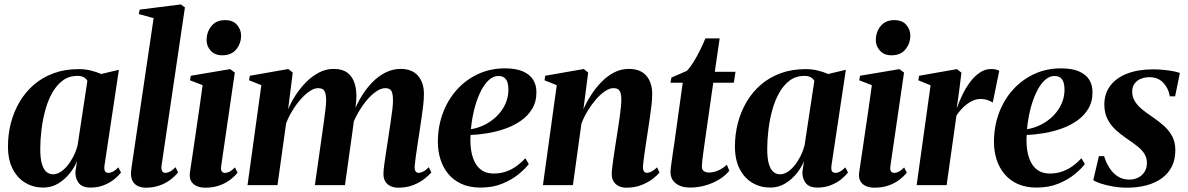

<svg xmlns="http://www.w3.org/2000/svg" viewBox="-20 -837 5370 868"><path d="M452.5 -89.5Q450 -69.5 455 -62.5Q460 -55.5 469.5 -55.5Q480 -55.5 491 -61.2Q502 -67 515 -80.5L527 -57Q515.5 -42 496 -26.2Q476.5 -10.5 449.5 0.2Q422.5 11 389 11Q350.5 11 334.5 -11.5Q318.5 -34 321.5 -65L328.5 -109.5Q317.5 -81 295.2 -53.2Q273 -25.5 242.8 -7.2Q212.5 11 175.5 11Q131.5 11 95.2 -10.2Q59 -31.5 37.5 -73Q16 -114.5 16 -175Q16 -229.5 29.2 -280.8Q42.5 -332 68.5 -376.2Q94.5 -420.5 133 -453.8Q171.5 -487 222.2 -505.8Q273 -524.5 335.5 -524.5Q365 -524.5 390.5 -518.2Q416 -512 437.5 -502.5L517.5 -521.5ZM375 -471.5Q371 -480 359.8 -487Q348.5 -494 330 -494Q292 -494 264 -473.2Q236 -452.5 216.2 -417.5Q196.5 -382.5 184.8 -339.2Q173 -296 167.5 -250.5Q162 -205 162 -164Q162 -120 169.8 -94.8Q177.5 -69.5 190.8 -59.2Q204 -49 220 -49Q236 -49 252.5 -59Q269 -69 284 -87Q299 -105 311.5 -129.2Q324 -153.5 331 -181Z M710 -86Q709 -69 714 -62.2Q719 -55.5 727.5 -55.5Q736.5 -55.5 747.8 -61Q759 -66.5 773.5 -81L785 -57.5Q769.5 -38.5 748 -22.8Q726.5 -7 699.2 2.2Q672 11.5 639 11.5Q620 11.5 604.8 4.8Q589.5 -2 580.8 -16.2Q572 -30.5 572 -54Q572 -58.5 573 -66.2Q574 -74 575.2 -83.8Q576.5 -93.5 578 -102.5L674.5 -755L607.5 -773.5L611.5 -793.5L797.5 -817L816 -803.5Z M907.5 11.5Q887.5 11.5 870.8 4.8Q854 -2 844.8 -17Q835.5 -32 838.5 -56.5Q839.5 -65.5 843.8 -92.2Q848 -119 853.8 -159.2Q859.5 -199.5 866.8 -247.8Q874 -296 881.5 -348.5Q889 -401 896 -452L839 -474L842.5 -494.5L1020.5 -524.5L1041.5 -509L980 -87.5Q977.5 -69 982.5 -62.2Q987.5 -55.5 996.5 -55.5Q1007.5 -55.5 1017.8 -60.8Q1028 -66 1042 -80L1054 -56.5Q1041.5 -40.5 1021.2 -24.8Q1001 -9 972.5 1.2Q944 11.5 907.5 11.5ZM984.5 -587Q951.5 -587 932.5 -608Q913.5 -629 914 -656.5Q914.5 -694 936.5 -720Q958.5 -746 997 -746Q1034 -746 1052 -724.2Q1070 -702.5 1070 -676Q1069.5 -640 1047.8 -613.5Q1026 -587 984.5 -587Z M1303.5 -509 1282.5 -343Q1296.5 -376 1317.5 -408.2Q1338.5 -440.5 1365.2 -467Q1392 -493.5 1423 -509.5Q1454 -525.5 1489 -525.5Q1527.5 -525.5 1550.8 -508Q1574 -490.5 1583.8 -458.2Q1593.5 -426 1590.5 -382.5Q1590 -374.5 1588.5 -362Q1587 -349.5 1585 -335.2Q1583 -321 1580.5 -308L1565.5 -294.5Q1583 -347 1607.2 -389.5Q1631.5 -432 1660.8 -462.5Q1690 -493 1723 -509.2Q1756 -525.5 1790.5 -525.5Q1843 -525.5 1869.8 -494.5Q1896.5 -463.5 1896.5 -412.5Q1896.5 -388.5 1893.2 -360.5Q1890 -332.5 1885.5 -302.2Q1881 -272 1876.5 -242Q1872.5 -215 1867.8 -184.8Q1863 -154.5 1859.5 -128Q1856 -101.5 1854.5 -85Q1854.5 -67.5 1859.5 -61.5Q1864.5 -55.5 1872.5 -55.5Q1881.5 -55.5 1893 -61.2Q1904.5 -67 1918.5 -81L1930 -57.5Q1919 -44.5 1898.8 -28.5Q1878.5 -12.5 1848.8 -0.5Q1819 11.5 1779 11.5Q1761 11.5 1745.8 4.5Q1730.5 -2.5 1722 -16.2Q1713.5 -30 1713.5 -51Q1713.5 -64.5 1717.2 -93.2Q1721 -122 1726.5 -156.8Q1732 -191.5 1736.5 -221.5Q1741.5 -254 1746 -285.2Q1750.5 -316.5 1753.8 -342.5Q1757 -368.5 1756.5 -385Q1756.5 -413 1749.5 -425.8Q1742.5 -438.5 1721.5 -438.5Q1702.5 -438.5 1680.2 -423.2Q1658 -408 1635.8 -381Q1613.5 -354 1594.2 -318.5Q1575 -283 1562.5 -242.5L1584 -327.5Q1582 -309.5 1580.2 -294.8Q1578.5 -280 1576.5 -265.2Q1574.5 -250.5 1572 -232L1539.5 0H1403.5L1435 -221.5Q1439.5 -254 1444 -285.5Q1448.5 -317 1451.5 -343Q1454.5 -369 1454.5 -384.5Q1454 -413 1446.8 -425.8Q1439.5 -438.5 1418 -438.5Q1400.5 -438.5 1380 -424.8Q1359.5 -411 1339.2 -388Q1319 -365 1301.8 -336.8Q1284.5 -308.5 1273.5 -279.5L1234.5 0H1099L1161.5 -452L1106 -474L1109.5 -494.5L1283.5 -525Z M2370.5 -95.5Q2355.5 -75 2325.2 -50Q2295 -25 2251.5 -7Q2208 11 2152.5 11Q2102.5 11 2066 -5.8Q2029.5 -22.5 2005.8 -51.8Q1982 -81 1970.8 -118Q1959.5 -155 1959.5 -195Q1959.5 -265 1982 -325.5Q2004.5 -386 2045.5 -431.5Q2086.5 -477 2141.8 -502.5Q2197 -528 2262.5 -528Q2312.5 -528 2344 -514.2Q2375.5 -500.5 2390.2 -476.5Q2405 -452.5 2405 -421.5Q2405.5 -378 2386.2 -345.8Q2367 -313.5 2335 -291.2Q2303 -269 2264 -255.2Q2225 -241.5 2184 -234.8Q2143 -228 2107.5 -227Q2105 -192 2109.5 -160.5Q2114 -129 2126 -104.8Q2138 -80.5 2159.2 -66.5Q2180.5 -52.5 2212 -52.5Q2243 -52.5 2269.2 -62Q2295.5 -71.5 2317 -87.5Q2338.5 -103.5 2355 -121.5ZM2234.5 -493.5Q2207.5 -493.5 2186 -471.5Q2164.5 -449.5 2148.5 -414Q2132.5 -378.5 2122.5 -336.2Q2112.5 -294 2109 -253Q2133 -256.5 2157.2 -266.5Q2181.5 -276.5 2203.5 -292.8Q2225.5 -309 2242.2 -330.2Q2259 -351.5 2268.8 -377.2Q2278.5 -403 2278.5 -432.5Q2278 -465.5 2266.5 -479.5Q2255 -493.5 2234.5 -493.5Z M2617.5 -343Q2632 -376 2652.8 -408.2Q2673.5 -440.5 2699.8 -467.2Q2726 -494 2757 -509.8Q2788 -525.5 2822.5 -525.5Q2875.5 -525.5 2902 -494.5Q2928.5 -463.5 2928.5 -412.5Q2928.5 -388.5 2925.2 -360.2Q2922 -332 2917.5 -302Q2913 -272 2908.5 -242Q2904.5 -215 2899.8 -184.8Q2895 -154.5 2891.5 -128Q2888 -101.5 2886.5 -85Q2886.5 -67.5 2891.8 -61.5Q2897 -55.5 2904.5 -55.5Q2913.5 -55.5 2925 -61.2Q2936.5 -67 2950.5 -80.5L2961.5 -57Q2951 -44 2930.5 -28.2Q2910 -12.5 2880.2 -0.5Q2850.5 11.5 2810.5 11.5Q2792.5 11.5 2777.8 4.5Q2763 -2.5 2754.2 -16.2Q2745.5 -30 2745.5 -51.5Q2745.5 -61 2747.8 -80.2Q2750 -99.5 2753.5 -123.8Q2757 -148 2761 -173.5Q2765 -199 2768.5 -221.5Q2772.5 -246 2776 -269.8Q2779.5 -293.5 2782.5 -315.2Q2785.5 -337 2787.2 -355Q2789 -373 2789 -385Q2789 -403.5 2785.8 -415.5Q2782.5 -427.5 2774.8 -433Q2767 -438.5 2753 -438.5Q2735.5 -438.5 2714.8 -424.5Q2694 -410.5 2674 -387.2Q2654 -364 2636.8 -335.8Q2619.5 -307.5 2608.5 -278L2570 0H2434.5L2497 -452L2441.5 -474L2445 -494.5L2619 -525L2639 -509Z M3164.5 -183.5Q3161 -159 3158.5 -139.8Q3156 -120.5 3154.5 -106.8Q3153 -93 3153 -84Q3153 -69.5 3162.5 -63.2Q3172 -57 3184.5 -57Q3205.5 -57 3227.2 -66.5Q3249 -76 3266 -92.5L3277 -65Q3257.5 -41 3228.5 -24Q3199.5 -7 3166.2 2Q3133 11 3099.5 11Q3058.5 11 3033.8 -9Q3009 -29 3011.5 -67Q3012 -72.5 3013.2 -82.5Q3014.5 -92.5 3016.5 -107.5Q3018.5 -122.5 3021.5 -142.8Q3024.5 -163 3028.5 -189.5L3066.5 -463H3011L3015.5 -486.5L3085 -516.5Q3099.5 -531 3115.5 -557Q3131.5 -583 3145.8 -612Q3160 -641 3169 -663.5H3233.5L3211.5 -512.5H3305L3297.5 -463H3204.5Z M3739 -89.5Q3736.5 -69.5 3741.5 -62.5Q3746.5 -55.5 3756 -55.5Q3766.5 -55.5 3777.5 -61.2Q3788.5 -67 3801.5 -80.5L3813.5 -57Q3802 -42 3782.5 -26.2Q3763 -10.5 3736 0.2Q3709 11 3675.5 11Q3637 11 3621 -11.5Q3605 -34 3608 -65L3615 -109.5Q3604 -81 3581.8 -53.2Q3559.5 -25.5 3529.2 -7.2Q3499 11 3462 11Q3418 11 3381.8 -10.2Q3345.5 -31.5 3324 -73Q3302.5 -114.5 3302.5 -175Q3302.5 -229.5 3315.8 -280.8Q3329 -332 3355 -376.2Q3381 -420.5 3419.5 -453.8Q3458 -487 3508.8 -505.8Q3559.5 -524.5 3622 -524.5Q3651.5 -524.5 3677 -518.2Q3702.5 -512 3724 -502.5L3804 -521.5ZM3661.5 -471.5Q3657.5 -480 3646.2 -487Q3635 -494 3616.5 -494Q3578.5 -494 3550.5 -473.2Q3522.5 -452.5 3502.8 -417.5Q3483 -382.5 3471.2 -339.2Q3459.5 -296 3454 -250.5Q3448.5 -205 3448.5 -164Q3448.5 -120 3456.2 -94.8Q3464 -69.5 3477.2 -59.2Q3490.5 -49 3506.5 -49Q3522.5 -49 3539 -59Q3555.5 -69 3570.5 -87Q3585.5 -105 3598 -129.2Q3610.5 -153.5 3617.5 -181Z M3933 11.5Q3913 11.5 3896.2 4.8Q3879.5 -2 3870.2 -17Q3861 -32 3864 -56.5Q3865 -65.5 3869.2 -92.2Q3873.5 -119 3879.2 -159.2Q3885 -199.5 3892.2 -247.8Q3899.5 -296 3907 -348.5Q3914.5 -401 3921.5 -452L3864.5 -474L3868 -494.5L4046 -524.5L4067 -509L4005.5 -87.5Q4003 -69 4008 -62.2Q4013 -55.5 4022 -55.5Q4033 -55.5 4043.2 -60.8Q4053.5 -66 4067.5 -80L4079.5 -56.5Q4067 -40.5 4046.8 -24.8Q4026.5 -9 3998 1.2Q3969.5 11.5 3933 11.5ZM4010 -587Q3977 -587 3958 -608Q3939 -629 3939.5 -656.5Q3940 -694 3962 -720Q3984 -746 4022.5 -746Q4059.5 -746 4077.5 -724.2Q4095.5 -702.5 4095.5 -676Q4095 -640 4073.2 -613.5Q4051.5 -587 4010 -587Z M4124 0 4187 -451.5 4131.5 -474 4135 -494.5 4306 -524.5 4326.5 -508.5 4315.5 -420.5 4305 -346.5Q4316 -377.5 4331.2 -409Q4346.5 -440.5 4366.2 -466.8Q4386 -493 4409.8 -509Q4433.5 -525 4461 -525Q4475.5 -525 4484.5 -522.2Q4493.5 -519.5 4497.5 -517L4468 -373Q4464.5 -377 4448.5 -383.2Q4432.5 -389.5 4413.5 -389.5Q4396 -389.5 4380 -382.8Q4364 -376 4349.8 -365Q4335.5 -354 4324 -340.8Q4312.5 -327.5 4304 -315L4259.5 0Z M4884.5 -95.5Q4869.5 -75 4839.2 -50Q4809 -25 4765.5 -7Q4722 11 4666.5 11Q4616.5 11 4580 -5.8Q4543.5 -22.5 4519.8 -51.8Q4496 -81 4484.8 -118Q4473.5 -155 4473.5 -195Q4473.5 -265 4496 -325.5Q4518.5 -386 4559.5 -431.5Q4600.5 -477 4655.8 -502.5Q4711 -528 4776.5 -528Q4826.5 -528 4858 -514.2Q4889.5 -500.5 4904.2 -476.5Q4919 -452.5 4919 -421.5Q4919.5 -378 4900.2 -345.8Q4881 -313.5 4849 -291.2Q4817 -269 4778 -255.2Q4739 -241.5 4698 -234.8Q4657 -228 4621.5 -227Q4619 -192 4623.5 -160.5Q4628 -129 4640 -104.8Q4652 -80.5 4673.2 -66.5Q4694.5 -52.5 4726 -52.5Q4757 -52.5 4783.2 -62Q4809.5 -71.5 4831 -87.5Q4852.5 -103.5 4869 -121.5ZM4748.5 -493.5Q4721.5 -493.5 4700 -471.5Q4678.5 -449.5 4662.5 -414Q4646.5 -378.5 4636.5 -336.2Q4626.5 -294 4623 -253Q4647 -256.5 4671.2 -266.5Q4695.5 -276.5 4717.5 -292.8Q4739.5 -309 4756.2 -330.2Q4773 -351.5 4782.8 -377.2Q4792.5 -403 4792.5 -432.5Q4792 -465.5 4780.5 -479.5Q4769 -493.5 4748.5 -493.5Z M5292.5 -401.5H5268.5Q5263.5 -435.5 5240 -461.8Q5216.5 -488 5177 -488Q5156 -488 5138.2 -481Q5120.5 -474 5109.5 -459.5Q5098.5 -445 5098.5 -423Q5098.5 -399 5110 -380Q5121.5 -361 5141 -344.5Q5160.5 -328 5185.5 -311.5Q5217.5 -290 5241.5 -268.5Q5265.5 -247 5279.5 -220.5Q5293.5 -194 5293.5 -158Q5293.5 -116.5 5278 -85Q5262.5 -53.5 5233.5 -32Q5204.5 -10.5 5164.2 0.5Q5124 11.5 5074.5 11.5Q5043 11.5 5011.5 6Q4980 0.5 4955.8 -7.5Q4931.5 -15.5 4922.5 -23L4948 -131H4971.5Q4979.5 -104 4994.5 -79.8Q5009.5 -55.5 5032.2 -40.2Q5055 -25 5085 -25Q5107.5 -25 5125.8 -34.2Q5144 -43.5 5154.5 -60.5Q5165 -77.5 5165 -99.5Q5165 -123 5154.2 -140.8Q5143.5 -158.5 5123.2 -174.8Q5103 -191 5074.5 -210Q5048.5 -227.5 5025 -248.8Q5001.5 -270 4987 -298.2Q4972.5 -326.5 4972.5 -364Q4972.5 -414.5 5000 -450.2Q5027.5 -486 5077 -504.8Q5126.5 -523.5 5193 -523.5Q5216.5 -523.5 5241 -521Q5265.5 -518.5 5285.2 -514.8Q5305 -511 5314 -507Z"/></svg>

Font: Merriweather 120pt
Style: Bold Italic
Weight: 700
Italic angle: -7.8°
Version: Version 2.101